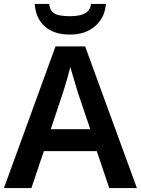

<svg xmlns="http://www.w3.org/2000/svg" viewBox="-20 -952 713 972"><path d="M533 0 470 -187H202L139 0H0L261 -717H411L673 0ZM375 -481Q371 -495 363.5 -519.5Q356 -544 348.5 -569.5Q341 -595 336 -612Q331 -592 323.5 -565.5Q316 -539 309 -515.5Q302 -492 298 -481L237 -298H437ZM516 -932Q511 -863 462 -820Q413 -777 334 -777Q252 -777 206 -819Q160 -861 156 -932H229Q232 -904 246 -891Q260 -878 283 -874Q306 -870 335 -870Q360 -870 382.5 -874.5Q405 -879 421.5 -892.5Q438 -906 441 -932Z"/></svg>

Font: Noto Sans Kawi SemiBold
Style: Regular
Weight: 600
Designer: Fadhl Haqq
Version: Version 1.000